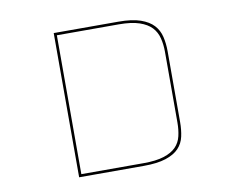

<svg xmlns="http://www.w3.org/2000/svg" viewBox="-64 -714 875 708"><g transform="rotate(-10 373.0 -360.0)"><path d="M178 -90V-630H420Q471 -630 502.5 -619Q534 -608 551 -589.5Q568 -571 574 -545.5Q580 -520 580 -491V-226Q580 -197 574.5 -172Q569 -147 552 -129Q535 -111 503 -100.5Q471 -90 420 -90ZM420 -620H188V-100H420Q468 -100 497.5 -109.5Q527 -119 543 -135.5Q559 -152 564.5 -175.5Q570 -199 570 -226V-491Q570 -518 564 -542Q558 -566 542 -583Q526 -600 496.5 -610Q467 -620 420 -620Z"/></g></svg>

Font: Bungee Hairline
Style: Regular
Weight: 400
Designer: David Jonathan Ross
Foundry: David Jonathan Ross
Version: Version 1.000;PS 1.0;hotconv 1.0.72;makeotf.lib2.5.5900